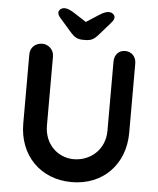

<svg xmlns="http://www.w3.org/2000/svg" viewBox="-60 -947 824 1002"><g transform="rotate(5 352.5 -445.5)"><path d="M516 -640V-278C516 -178 439 -115 353 -115C272 -115 199 -178 199 -278V-640C199 -675 170 -701 139 -701C101 -701 75 -675 75 -640V-278C75 -111 189 5 353 5C516 5 630 -111 630 -278V-640C630 -675 607 -701 572 -701C537 -701 516 -675 516 -640ZM362 -740C389 -740 406 -750 423 -769L486 -841C498 -855 501 -861 501 -871C501 -883 488 -896 470 -896C457 -896 442 -891 419 -876L354 -834L289 -876C267 -890 251 -896 238 -896C220 -896 207 -883 207 -871C207 -861 210 -855 222 -841L285 -769C302 -750 319 -740 346 -740Z"/></g></svg>

Font: Hotpoint
Style: Bold
Weight: 700
Designer: Andrew Paglinawan, Luciano Perondi, Riccardo Olocco
Foundry: CAST Cooperativa Anonima Servizi Tipografici
Version: Version 1.000;PS 2.1;hotconv 16.6.51;makeotf.lib2.5.65220